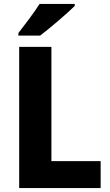

<svg xmlns="http://www.w3.org/2000/svg" viewBox="-20 -1002 556 971"><path d="M358 -972V-982H180C152 -937 106 -878 73 -835V-822H183C233 -860 321 -935 358 -972ZM77 -51H489V-187H240V-765H77Z"/></svg>

Font: Noto Sans Tamil UI SemiCondensed ExtraBold
Style: Regular
Weight: 800
Width: 4
Designer: Jelle Bosma - Monotype Design Team
Foundry: Monotype Imaging Inc.
Version: Version 2.004